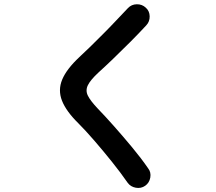

<svg xmlns="http://www.w3.org/2000/svg" viewBox="-20 -831 1040 923"><path d="M678 62Q658 76 633 71.5Q608 67 594 48Q560 -1 517.5 -54Q475 -107 433 -155.5Q391 -204 357 -238Q298 -296 278 -347Q258 -398 279 -448.5Q300 -499 362 -557Q383 -576 412.5 -605Q442 -634 475 -667Q508 -700 539 -733Q570 -766 595 -792Q612 -810 637.5 -810.5Q663 -811 681 -794Q699 -778 699.5 -752.5Q700 -727 683 -709Q648 -671 605.5 -628.5Q563 -586 523 -547.5Q483 -509 454 -483Q415 -447 402.5 -421.5Q390 -396 402.5 -371Q415 -346 450 -309Q484 -274 527.5 -225Q571 -176 615 -123Q659 -70 692 -22Q707 -3 702.5 22.5Q698 48 678 62Z"/></svg>

Font: Zen Maru Gothic
Style: Bold
Weight: 700
Designer: Yoshimichi Ohira
Foundry: Positype
Version: Version 1.001